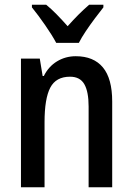

<svg xmlns="http://www.w3.org/2000/svg" viewBox="-20 -786 557 806"><path d="M298 -550Q373 -550 412 -503Q451 -456 451 -360V0H352V-339Q352 -401 334 -432.5Q316 -464 274 -464Q215 -464 191 -418Q167 -372 167 -273V0H68V-540H147L159 -467H164Q184 -507 219.5 -528.5Q255 -550 298 -550ZM216 -606Q199 -638 169.5 -680.5Q140 -723 114 -755V-766H174Q195 -749 218 -725.5Q241 -702 264 -676Q289 -704 309 -724Q329 -744 354 -766H414V-755Q398 -735 378.5 -709Q359 -683 340.5 -655.5Q322 -628 311 -606Z"/></svg>

Font: Noto Sans Lao Condensed Medium
Style: Regular
Weight: 500
Width: 3
Designer: Monotype Design Team
Foundry: Monotype Imaging Inc.
Version: Version 2.003; ttfautohint (v1.8.4.7-5d5b)